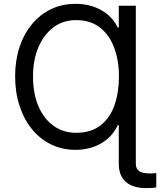

<svg xmlns="http://www.w3.org/2000/svg" viewBox="-20 -757 822 985"><path d="M676.8 -727.5V0H589.4V-114.7H584Q556.6 -55.2 499 -21.7Q441.4 11.7 367.2 11.7Q299.3 11.7 242.4 -15.9Q185.5 -43.5 144.3 -94Q103 -144.5 80.3 -213.9Q57.6 -283.2 57.6 -365.7Q57.6 -446.8 80.1 -514.9Q102.5 -583 143.8 -632.8Q185.1 -682.6 241.9 -710Q298.8 -737.3 367.2 -737.3Q442.4 -737.3 499.8 -704.8Q557.1 -672.4 584 -615.7H589.4V-727.5ZM369.6 -75.7Q447.3 -75.7 495.8 -113.8Q544.4 -151.9 567.4 -217.5Q590.3 -283.2 590.3 -365.2Q590.3 -445.8 566.2 -511.2Q542 -576.7 493.4 -615.2Q444.8 -653.8 370.6 -653.8Q303.7 -653.8 254.2 -616.7Q204.6 -579.6 177 -514.4Q149.4 -449.2 149.4 -365.2Q149.4 -276.4 177.5 -211.4Q205.6 -146.5 255.4 -111.1Q305.2 -75.7 369.6 -75.7ZM730.5 208Q661.6 208 625.5 176Q589.4 144 589.4 83.5V0H676.8V83.5Q676.8 108.9 693.8 120.8Q710.9 132.8 750.5 132.8Q757.3 132.8 765.6 132.3Q773.9 131.8 781.7 130.9V204.1Q773.9 206.1 760.5 207Q747.1 208 730.5 208Z"/></svg>

Font: Inter 16pt
Style: Regular
Weight: 400
Version: Version 4.001;git-66647c0bb